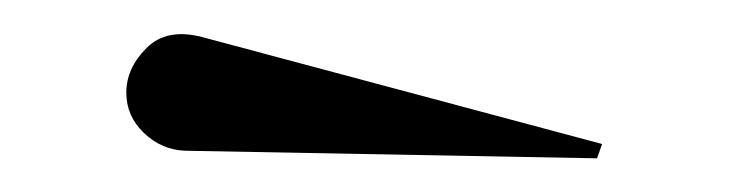

<svg xmlns="http://www.w3.org/2000/svg" viewBox="-20 -810 434 114"><path d="M90 -720.5Q76 -721 65.5 -731Q55 -741 55 -755Q55 -769.5 67 -781.5Q79 -793.5 100 -788L337.5 -724.5L334.5 -716Z"/></svg>

Font: Bodoni* 24pt
Style: Regular
Weight: 400
Version: Version 2.3